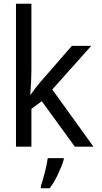

<svg xmlns="http://www.w3.org/2000/svg" viewBox="-20 -780 540 1021"><path d="M65 -760H147V-410Q147 -350 141 -275H142Q168 -313 194 -343L362 -536H465L258 -304L477 0H378L202 -242L147 -201V0H65ZM197 210Q207 182 218.5 136.5Q230 91 234 61H319V69Q309 103 288 147.5Q267 192 244 221H197Z"/></svg>

Font: Noto Sans Mono UI Cond
Style: Regular
Weight: 400
Width: 3
Monospace: yes
Designer: Monotype Design team
Foundry: Monotype Imaging Inc.
Version: Version 1.000